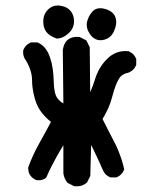

<svg xmlns="http://www.w3.org/2000/svg" viewBox="-20 -638 540 682"><path d="M241.7 22.5 222.2 12.7 220.2 11.7 219.2 10.3Q207.5 -3.9 205.1 -22.5V-22.9V-23.4V-122.1Q198.7 -111.8 192.9 -101.8Q187 -91.8 181.2 -81.5Q171.4 -64 162.4 -46.1Q153.3 -28.3 145.5 -9.8L144.5 -7.8L142.6 -5.9Q138.2 -2.4 133.1 -0.5Q127.9 1.5 122.1 2Q116.2 2.4 110.4 2L108.9 1.5L107.4 1Q99.1 -2.4 92.8 -8.8Q86.4 -15.1 83 -23.4L82.5 -24.9L82 -25.9L80.1 -39.6V-42L80.6 -44.4Q96.7 -88.9 120.6 -130.9Q130.9 -149.4 141.1 -168Q151.4 -186.5 161.1 -205.1Q121.6 -236.3 107.9 -274.9Q103 -288.6 100.1 -301.8Q97.2 -314.9 95.5 -327.9Q93.8 -340.8 93.8 -353.5Q93.8 -386.7 72.3 -422.9Q60.1 -438 62.5 -459V-460.4L63.5 -461.9Q70.8 -479 87.9 -486.3L89.8 -487.3H91.8H111.3H113.3L115.2 -486.3Q130.4 -479.5 140.9 -466.3Q151.4 -453.1 157.7 -433.6Q164.1 -415.5 167.2 -394Q170.4 -372.6 170.9 -347.7Q171.9 -303.2 185.1 -287.6Q193.8 -276.9 205.1 -270.5L203.1 -460V-460.4V-460.9Q203.6 -463.4 204.1 -465.6Q204.6 -467.8 205.1 -470Q205.6 -472.2 206.3 -474.4Q207 -476.6 207.8 -478.5Q208.5 -480.5 209.7 -482.4Q210.9 -484.4 211.9 -486.3Q212.9 -488.3 214.4 -490Q215.8 -491.7 217.3 -493.7L217.8 -494.1L218.3 -494.6Q234.9 -509.3 260.7 -506.8H262.7L264.2 -505.9L283.7 -496.1L286.6 -494.6L288.1 -491.7L297.9 -472.2L298.8 -470.2V-467.8L300.3 -310.5Q310.1 -332 316.9 -354.5Q330.1 -398.9 360.4 -428.7Q392.1 -460.4 435.5 -456.1H437L438.5 -455.1Q455.6 -447.8 462.9 -430.7L463.9 -428.7V-426.8V-409.2V-407.2L462.9 -405.3Q455.6 -388.2 438.5 -380.9L437.5 -380.4L436.5 -379.9Q414.1 -376 403.3 -359.4Q391.1 -340.8 379.4 -297.4Q377.4 -290 375.2 -283Q373 -275.9 370.6 -268.8Q368.2 -261.7 365 -254.9Q361.8 -248 358.6 -241.5Q355.5 -234.9 351.8 -228.3Q348.1 -221.7 344.2 -215.3Q354.5 -194.8 364.7 -174.8Q375 -154.8 385.7 -134.3Q388.2 -129.4 390.6 -124.5Q393.1 -119.6 395.3 -114.5Q397.5 -109.4 399.7 -104.2Q401.9 -99.1 403.8 -93.8Q405.8 -88.4 407.7 -83.3Q409.7 -78.1 411.4 -72.5Q413.1 -66.9 414.8 -61.5Q416.5 -56.2 418 -50.5Q419.4 -44.9 420.4 -39.6L421.4 -36.1L419.9 -33.2Q412.6 -16.1 395.5 -8.8L393.6 -7.8H391.6H374H372.1L370.1 -8.8Q353 -16.1 345.7 -33.2Q332 -65.4 316.9 -96.2Q310.5 -109.9 303.7 -123.5L300.8 -15.1V-13.2L299.8 -11.2L290 8.3L289.1 10.3L287.6 11.2Q271 25.9 245.1 23.4H243.2ZM336.9 -495.1Q314.5 -495.1 299.3 -517.1Q284.7 -538.1 289.1 -560.1Q293.9 -580.6 307.6 -596.2Q323.7 -614.7 354 -606Q368.2 -602.1 377.7 -594.2Q387.2 -586.4 390.6 -574.7Q397 -552.7 384.3 -525.9Q377.4 -511.2 365.2 -503.4Q353 -495.6 336.9 -495.1ZM180.2 -501.5Q155.3 -510.3 144 -525.4Q132.8 -541 133.8 -565.4Q134.8 -590.3 153.8 -606.9Q173.3 -624 203.6 -615.7Q218.8 -611.8 228.5 -601.6Q238.3 -591.3 241.7 -575.7Q244.6 -560.5 241 -547.1Q237.3 -533.7 227.1 -523.4Q220.7 -517.1 214.1 -512.2Q207.5 -507.3 200 -504.6Q192.4 -502 184.6 -501H182.6Z"/></svg>

Font: NaikaiFont
Style: Bold
Weight: 700
Version: Version 1.89